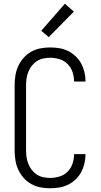

<svg xmlns="http://www.w3.org/2000/svg" viewBox="-20 -996 540 1024"><path d="M247 8Q221 8 195 3Q169 -2 146 -15Q123 -28 105.5 -48Q88 -68 77 -92Q66 -116 62 -142.5Q58 -169 58 -195V-540Q58 -566 62 -592.5Q66 -619 77 -643Q88 -667 105.5 -687Q123 -707 146 -720Q169 -733 195 -738Q221 -743 247 -743Q272 -743 296 -739Q320 -735 342 -724.5Q364 -714 382.5 -696.5Q401 -679 412.5 -658Q424 -637 430 -612.5Q436 -588 436 -564Q436 -563 436 -562.5Q436 -562 436 -561H375Q375 -562 375 -562.5Q375 -563 375 -563Q375 -588 366.5 -612.5Q358 -637 340 -655Q322 -673 297 -680.5Q272 -688 247 -688Q229 -688 210.5 -684Q192 -680 176.5 -670Q161 -660 149.5 -645Q138 -630 131 -612.5Q124 -595 121.5 -577Q119 -559 119 -540V-195Q119 -176 121.5 -158Q124 -140 131 -122.5Q138 -105 149.5 -90Q161 -75 176.5 -65Q192 -55 210.5 -51Q229 -47 247 -47Q272 -47 297 -54.5Q322 -62 340 -80Q358 -98 366.5 -122.5Q375 -147 375 -172Q375 -172 375 -172.5Q375 -173 375 -174H436Q436 -173 436 -172.5Q436 -172 436 -171Q436 -147 430 -122.5Q424 -98 412.5 -77Q401 -56 382.5 -38.5Q364 -21 342 -10.5Q320 0 296 4Q272 8 247 8ZM240 -798 200 -832 326 -976 374 -934Z"/></svg>

Font: Iosevka SS04 Light
Style: Regular
Weight: 300
Monospace: yes
Designer: Belleve Invis
Foundry: Belleve Invis
Version: Version 19.0.0; ttfautohint (v1.8.4)